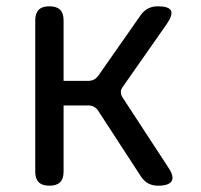

<svg xmlns="http://www.w3.org/2000/svg" viewBox="-20 -580 640 610"><path d="M137 10Q114 10 103 -1Q92 -12 92 -35V-515Q92 -538 103 -549Q114 -560 137 -560Q160 -560 171 -549Q182 -538 182 -515V-323H260Q270 -323 278 -327Q286 -331 292 -339L427 -532Q437 -546 450.5 -553Q464 -560 481 -560Q516 -560 523 -546.5Q530 -533 510 -504L370 -304Q364 -296 364 -287.5Q364 -279 369 -271L514 -49Q534 -20 525.5 -5Q517 10 482 10Q465 10 451.5 3Q438 -4 428 -19L292 -228Q287 -236 279 -240.5Q271 -245 261 -245H182V-35Q182 -12 171 -1Q160 10 137 10Z"/></svg>

Font: Maple Mono NF
Style: Regular
Weight: 400
Monospace: yes
Designer: subframe7536
Version: Version 7.000